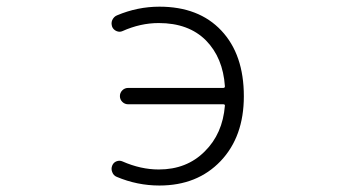

<svg xmlns="http://www.w3.org/2000/svg" viewBox="-20 -576 1040 584"><path d="M370.1 -258.8Q359.4 -258.8 352.1 -266.1Q344.7 -273.4 344.7 -283.7Q344.7 -293.9 352.1 -301.3Q359.4 -308.6 370.1 -308.6H659.2Q664.1 -308.6 664.1 -313.5Q658.2 -400.4 606.4 -453.1Q553.7 -505.9 462.9 -505.9Q407.2 -505.9 352.5 -481.4Q343.8 -477.5 334.5 -481.4Q325.2 -485.4 321.3 -494.1Q319.3 -500 319.3 -504.9Q319.3 -509.8 321.3 -514.6Q326.2 -525.4 335.9 -529.3Q398.4 -555.7 464.8 -555.7Q585 -555.7 653.3 -482.9Q721.7 -410.2 721.7 -283.2Q721.7 -160.2 650.9 -85.9Q580.1 -11.7 464.8 -11.7Q397.5 -11.7 335 -38.1Q325.2 -42 321.3 -52.7Q319.3 -57.6 319.3 -62.5Q319.3 -67.4 321.3 -72.3Q325.2 -82 334.5 -85.4Q343.8 -88.9 352.5 -85Q408.2 -60.5 462.9 -60.5Q547.9 -60.5 602.5 -115.2Q657.2 -168.9 664.1 -254.9Q664.1 -258.8 659.2 -258.8Z"/></svg>

Font: Gen Jyuu Gothic L Monospace Light
Style: Regular
Weight: 300
Designer: [Source Han Sans]
Ryoko NISHIZUKA  (kana & ideographs); Paul D. Hunt (Latin, Greek & Cyrillic); Wenlong ZHANG  (bopomofo
Version: Version 1.002.20150607